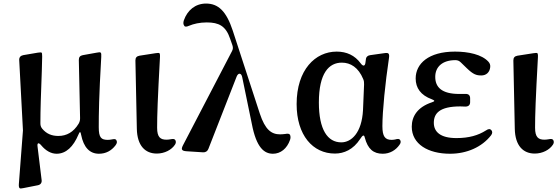

<svg xmlns="http://www.w3.org/2000/svg" viewBox="-20 -841 3146 1079"><path d="M109 -108 86 193C85 207 87 213 90 216C93 219 99 219 112 216L193 200C208 197 216 186 214 171L191 -17C188 -39 197 -42 212 -24C237 6 267 23 298 23C351 23 392 -16 421 -85C428 -103 433 -103 436 -83C450 -13 484 23 536 23C575 23 606 6 629 -24C638 -36 639 -44 634 -53C630 -61 621 -60 606 -57C600 -56 593 -55 586 -55C549 -55 535 -67 535 -126C535 -199 536 -296 549 -521C550 -535 549 -542 546 -545C543 -548 536 -548 523 -545L445 -531C430 -528 423 -520 423 -504L430 -177C430 -165 428 -157 422 -146C393 -98 354 -77 308 -77C272 -77 242 -88 217 -118C209 -128 207 -137 207 -149C207 -225 210 -306 215 -443L217 -523C217 -537 216 -543 214 -545C211 -547 204 -547 192 -545L110 -531C95 -528 87 -518 88 -503Z M861 22C905 22 945 1 964 -29C970 -39 969 -47 965 -54C961 -61 951 -61 937 -58C930 -57 923 -56 916 -56C882 -56 863 -69 863 -123C863 -195 866 -282 879 -519C880 -533 878 -540 876 -542C873 -544 866 -544 854 -542L764 -528C748 -525 741 -517 741 -501L749 -117C751 -21 797 22 861 22Z M1004 1C1008 6 1015 8 1028 9L1121 15C1135 16 1146 9 1151 -4L1310 -411C1319 -433 1336 -432 1341 -408L1395 -146C1421 -9 1466 23 1514 23C1557 23 1593 -6 1610 -55C1614 -67 1613 -75 1610 -83C1606 -90 1597 -91 1582 -88C1573 -87 1562 -86 1554 -86C1505 -86 1470 -112 1440 -203L1288 -669C1252 -778 1207 -821 1138 -821C1078 -821 1033 -784 1013 -726C1009 -713 1010 -704 1015 -697C1019 -689 1028 -690 1042 -696C1068 -707 1102 -715 1142 -715C1210 -715 1249 -695 1273 -624L1286 -587C1290 -574 1290 -566 1284 -554L1008 -24C1002 -12 1000 -3 1004 1Z M1862 22C1913 22 1965 0 2004 -60C2018 -82 2026 -86 2030 -68C2047 -3 2079 23 2131 23C2171 23 2204 3 2225 -27C2234 -39 2233 -48 2228 -55C2223 -62 2214 -61 2200 -57C2194 -56 2188 -55 2181 -55C2144 -55 2129 -74 2129 -132C2129 -216 2145 -375 2166 -515C2168 -528 2167 -536 2163 -540C2159 -544 2151 -544 2138 -542L2060 -531C2046 -529 2037 -521 2036 -506L2034 -491C2032 -469 2021 -466 2007 -485C1974 -530 1928 -551 1872 -551C1752 -551 1647 -449 1647 -256C1647 -81 1738 22 1862 22ZM1772 -265C1772 -431 1829 -489 1901 -489C1950 -489 1994 -462 2021 -397C2026 -386 2026 -377 2026 -366L2020 -222C2013 -93 1954 -41 1898 -41C1821 -41 1772 -112 1772 -265Z M2509 23C2603 23 2688 -14 2740 -81C2748 -92 2748 -102 2741 -110C2734 -118 2724 -117 2711 -108C2667 -80 2615 -65 2545 -65C2455 -65 2418 -100 2418 -151C2418 -203 2449 -243 2567 -243C2575 -243 2582 -243 2595 -242C2613 -242 2622 -251 2622 -267V-289C2622 -305 2613 -314 2596 -313H2561C2461 -313 2426 -352 2426 -409C2426 -466 2467 -503 2539 -503C2552 -503 2561 -499 2570 -490L2603 -458C2640 -422 2658 -417 2685 -417C2712 -417 2732 -434 2735 -464C2736 -476 2733 -485 2725 -494C2688 -535 2612 -551 2537 -551C2388 -551 2316 -483 2316 -400C2316 -347 2344 -306 2407 -283C2425 -276 2425 -272 2407 -266C2326 -239 2294 -187 2294 -129C2294 -31 2386 23 2509 23Z M2985 22C3029 22 3069 1 3088 -29C3094 -39 3093 -47 3089 -54C3085 -61 3075 -61 3061 -58C3054 -57 3047 -56 3040 -56C3006 -56 2987 -69 2987 -123C2987 -195 2990 -282 3003 -519C3004 -533 3002 -540 3000 -542C2997 -544 2990 -544 2978 -542L2888 -528C2872 -525 2865 -517 2865 -501L2873 -117C2875 -21 2921 22 2985 22Z"/></svg>

Font: 寒蝉锦书宋Pro Soft
Style: Regular
Weight: 700
Designer: 寒蝉锦书宋{Warren} 思源宋体{Ryoko NISHIZUKA 西塚涼子 (kana & ideographs); Frank Grießhammer (Latin, Greek & Cyrillic); Wenlong ZHANG 
Foundry: Adobe & ChillType
Version: Version 2.000;Glyphs 3.1.1 (3135)